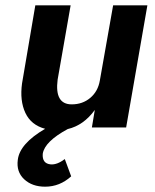

<svg xmlns="http://www.w3.org/2000/svg" viewBox="-20 -480 582 723"><path d="M224 119 248 184Q205 223 150 223Q101 223 71 195Q41 167 47 122Q54 61 150 5Q97 -9 75.5 -55Q54 -101 63 -166L113 -460H246L197 -180Q185 -87 250 -87Q291 -87 320 -111.5Q349 -136 356 -177L406 -460H535L455 0H326L337 -66Q295 -8 235 6Q148 53 141 99Q138 136 171 139Q195 141 224 119Z"/></svg>

Font: Jost* 600 Semi
Style: Italic
Weight: 600
Italic angle: -10°
Version: Version 3.500